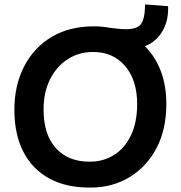

<svg xmlns="http://www.w3.org/2000/svg" viewBox="-20 -839 817 868"><path d="M389 9Q281 10 204 -31.5Q127 -73 86 -152Q45 -231 45 -342Q45 -453 89 -538.5Q133 -624 213.5 -672Q294 -720 404 -720Q502 -720 576 -676Q650 -632 691 -553.5Q732 -475 732 -369Q732 -254 687.5 -169.5Q643 -85 565.5 -38Q488 9 389 9ZM385 -108Q448 -108 496.5 -139Q545 -170 572.5 -228Q600 -286 600 -369Q600 -476 546 -540Q492 -604 401 -604Q336 -604 285.5 -571Q235 -538 206 -480Q177 -422 177 -344Q177 -231 232.5 -169.5Q288 -108 385 -108ZM549 -707Q600 -707 617.5 -730.5Q635 -754 636 -819L740 -811Q742 -754 721 -710.5Q700 -667 660.5 -642.5Q621 -618 567 -618H492L455 -716Q482 -713 505.5 -710Q529 -707 549 -707Z"/></svg>

Font: Livvic SemiBold
Style: Regular
Weight: 600
Designer: Jacques Le Bailly, Baron von Fonthausen
Version: Version 1.001; ttfautohint (v1.8.2)